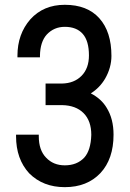

<svg xmlns="http://www.w3.org/2000/svg" viewBox="-20 -770 540 800"><path d="M169.9 -332V-421.9H238.3Q289.1 -422.9 319.8 -454.1Q350.6 -485.4 350.6 -539.1Q350.6 -599.6 324.7 -628.9Q298.8 -658.2 250 -658.2Q205.1 -658.2 174.8 -626Q147.5 -595.7 146.5 -538.1V-531.2H52.7V-538.1Q52.7 -627.9 106.4 -689.5Q161.1 -750 250 -750Q343.8 -750 394 -693.8Q444.3 -637.7 444.3 -537.1Q444.3 -488.3 418 -442.4Q395.5 -404.3 358.4 -380.9Q402.3 -358.4 424.8 -320.3Q453.1 -274.4 453.1 -209Q453.1 -107.4 398.4 -48.8Q342.8 9.8 250 9.8Q159.2 9.8 101.6 -47.9Q46.9 -107.4 46.9 -202.1V-209H141.6V-202.1Q141.6 -144.5 171.9 -113.3Q202.1 -81.1 250 -81.1Q300.8 -81.1 331.1 -113.3Q358.4 -143.6 360.4 -208Q360.4 -266.6 328.1 -298.8Q295.9 -331.1 238.3 -332Z"/></svg>

Font: RobotoJAA
Style: Medium
Weight: 500
Version: Version 2.05; 2016-11-05